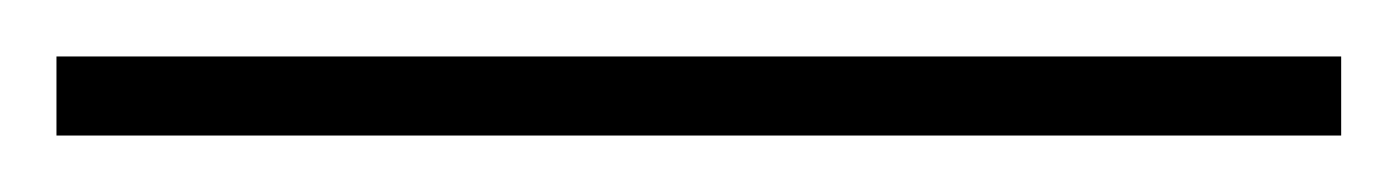

<svg xmlns="http://www.w3.org/2000/svg" viewBox="-23 66 495 68"><path d="M-3 86H452V114H-3Z"/></svg>

Font: Trirong ExtraLight
Style: Regular
Weight: 275
Designer: Katatrad Team
Foundry: CadsonDemak
Version: Version 1.001